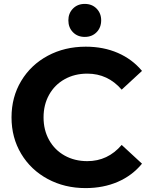

<svg xmlns="http://www.w3.org/2000/svg" viewBox="-20 -951 773 983"><path d="M39 -350Q39 -454 88.5 -536.5Q138 -619 224.5 -665.5Q311 -712 419 -712Q510 -712 583.5 -680Q657 -648 707 -588L603 -492Q532 -574 427 -574Q362 -574 311 -545.5Q260 -517 231.5 -466Q203 -415 203 -350Q203 -285 231.5 -234Q260 -183 311 -154.5Q362 -126 427 -126Q532 -126 603 -209L707 -113Q657 -52 583 -20Q509 12 418 12Q311 12 224.5 -34.5Q138 -81 88.5 -163.5Q39 -246 39 -350ZM330 -847Q330 -883 353.5 -907Q377 -931 414 -931Q451 -931 474.5 -907Q498 -883 498 -847Q498 -810 474.5 -786Q451 -762 414 -762Q377 -762 353.5 -786Q330 -810 330 -847Z"/></svg>

Font: Idrija
Style: Bold
Weight: 700
Designer: Julieta Ulanovsky
Foundry: Julieta Ulanovsky
Version: Version 7.200